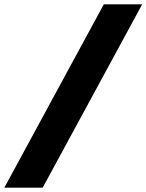

<svg xmlns="http://www.w3.org/2000/svg" viewBox="-28 -757 676 886"><path d="M-8 109 451 -737H628L169 109Z"/></svg>

Font: Tomorrow SemiBold
Style: Italic
Weight: 600
Italic angle: -10°
Designer: Tony de Marco, Monica Rizzolli
Foundry: Just in Type
Version: Version 2.002